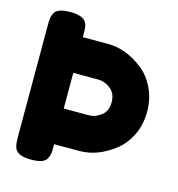

<svg xmlns="http://www.w3.org/2000/svg" viewBox="-108 -827 851 920"><g transform="rotate(15 317.0 -367.0)"><path d="M40 -645Q40 -668 41.5 -679.5Q43 -691 51 -706Q65 -733 129 -733Q199 -733 212 -696Q217 -679 217 -644V-632H343Q431 -632 514 -568Q555 -537 581 -484Q607 -431 607 -366Q607 -301 581 -248.5Q555 -196 514 -165Q431 -101 342 -101H217V-89Q217 -66 215.5 -54.5Q214 -43 206 -28Q192 -1 128 -1Q58 -1 46 -38Q40 -55 40 -90ZM342 -455H217V-278H343Q373 -278 402 -300Q431 -322 431 -366Q431 -410 402 -432.5Q373 -455 342 -455Z"/></g></svg>

Font: Fredoka One
Style: Regular
Weight: 400
Version: Version 1.001;April 7, 2020;FontCreator 12.0.0.2522 64-bit